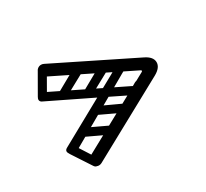

<svg xmlns="http://www.w3.org/2000/svg" viewBox="-100 -663 800 745"><g transform="rotate(-30 300.0 -290.5)"><path d="M141 -469Q127 -476 127 -491Q127 -502 134.5 -509Q142 -516 152 -516Q158 -516 164 -513L512 -341Q545 -325 545.5 -301Q546 -277 514 -259L164 -68Q158 -65 152 -65Q142 -65 134.5 -72.5Q127 -80 127 -90Q127 -103 139 -112L476 -296Q483 -300 476 -304ZM86 -393Q72 -401 80 -416L130 -503Q140 -519 154 -510Q171 -501 162 -488L111 -399Q102 -384 86 -393ZM424 -244Q416 -229 402 -236L85 -390Q78 -393 76 -399Q74 -405 78 -412Q85 -429 100 -422L416 -268Q423 -265 426 -258.5Q429 -252 424 -244ZM80 -184Q88 -189 95 -187Q102 -185 106 -180L161 -94Q171 -82 154 -71Q140 -60 130 -77L75 -161Q67 -176 80 -184ZM425 -359Q430 -351 427.5 -345Q425 -339 418 -335L96 -156Q81 -149 73 -165Q64 -179 79 -187L403 -366Q416 -374 425 -359ZM239 -322Q232 -336 246 -344L346 -400Q361 -408 370 -392Q377 -377 364 -369L263 -314Q257 -311 250.5 -312.5Q244 -314 239 -322ZM151 -365Q144 -379 158 -387L258 -443Q273 -451 282 -435Q289 -420 276 -412L175 -357Q169 -354 162.5 -355.5Q156 -357 151 -365ZM464 -331Q457 -316 441 -323L143 -469Q128 -476 135 -492Q143 -508 158 -501L456 -355Q472 -348 464 -331ZM422 -245Q415 -230 399 -237L101 -383Q86 -390 93 -405Q101 -422 115 -415L414 -269Q430 -261 422 -245ZM232 -262Q236 -270 242.5 -272Q249 -274 255 -271L359 -223Q373 -216 367 -201Q359 -184 344 -191L240 -240Q225 -247 232 -262ZM147 -213Q151 -221 157.5 -223Q164 -225 170 -223L274 -174Q288 -167 282 -152Q274 -135 259 -142L155 -191Q140 -198 147 -213ZM457 -267Q466 -252 450 -243L162 -77Q148 -69 139 -85Q131 -100 146 -108L433 -274Q448 -282 457 -267ZM409 -351Q418 -335 402 -326L114 -161Q100 -153 91 -168Q83 -183 98 -191L386 -357Q400 -365 409 -351Z"/></g></svg>

Font: Agu Display Uzo
Style: Regular
Weight: 400
Version: Version 1.103